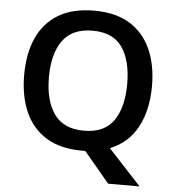

<svg xmlns="http://www.w3.org/2000/svg" viewBox="-59 -779 907 1004"><g transform="rotate(5 394.5 -277.5)"><path d="M730 -358Q730 -233 682.5 -143.5Q635 -54 539 -16L711 170H546L412 10Q408 10 403.5 10Q399 10 395 10Q281 10 206.5 -36Q132 -82 95.5 -165Q59 -248 59 -359Q59 -470 95.5 -552Q132 -634 206.5 -679.5Q281 -725 396 -725Q508 -725 582 -679.5Q656 -634 693 -551.5Q730 -469 730 -358ZM189 -358Q189 -236 238.5 -165.5Q288 -95 395 -95Q503 -95 551.5 -165.5Q600 -236 600 -358Q600 -481 551.5 -550.5Q503 -620 396 -620Q289 -620 239 -550.5Q189 -481 189 -358Z"/></g></svg>

Font: Noto Sans Sundanese SemiBold
Style: Regular
Weight: 600
Version: Version 2.003